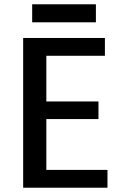

<svg xmlns="http://www.w3.org/2000/svg" viewBox="-20 -871 568 895"><path d="M427 -767H130V-851H427ZM481 4H88V-694H469V-611H196V-398H439V-316H196V-79H481Z"/></svg>

Font: Repo Medium
Style: Regular
Weight: 500
Designer: Stefan Peev
Foundry: Context Ltd
Version: Version 1.502